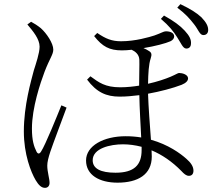

<svg xmlns="http://www.w3.org/2000/svg" viewBox="-20 -848 1040 926"><path d="M834 -669C853 -640 862 -615 877 -614C890 -613 900 -620 901 -636C903 -657 894 -675 871 -700C849 -724 818 -747 771 -773L756 -757C796 -723 817 -696 834 -669ZM916 -731C936 -706 943 -680 959 -679C973 -678 983 -686 984 -701C985 -721 975 -740 951 -765C927 -787 898 -805 850 -828L835 -811C876 -780 894 -759 916 -731ZM112 -730C139 -698 171 -660 171 -623C171 -592 153 -540 143 -508C130 -458 95 -340 95 -214C95 -104 129 -18 152 21C166 44 179 58 197 58C211 58 219 48 219 34C219 13 208 -19 208 -49C208 -66 213 -87 223 -117C236 -156 281 -274 301 -329L276 -340C255 -288 199 -149 178 -117C170 -104 162 -105 156 -117C144 -141 134 -170 134 -228C134 -328 175 -449 195 -502C220 -567 237 -585 237 -609C237 -639 205 -687 177 -712C161 -725 145 -735 130 -743ZM663 -140V-124C663 -52 627 -15 537 -15C465 -15 427 -35 427 -75C427 -133 512 -152 573 -152C602 -152 632 -148 663 -140ZM416 -480 400 -464C446 -403 492 -382 557 -382C590 -382 619 -385 652 -389C653 -328 658 -245 661 -185C637 -189 612 -191 586 -191C480 -191 395 -145 395 -74C395 -4 459 33 547 33C645 33 712 -6 712 -93L711 -123C761 -102 810 -69 855 -23C867 -10 878 0 891 0C906 0 913 -10 913 -25C913 -45 900 -64 879 -82C850 -108 791 -151 708 -174C703 -242 696 -332 694 -396C750 -406 815 -423 856 -439C878 -448 887 -459 887 -470C887 -488 860 -496 844 -496C838 -496 831 -490 803 -478C777 -467 739 -454 694 -444C695 -495 697 -537 707 -567C713 -585 711 -594 700 -601C691 -607 682 -612 672 -616C727 -625 780 -639 802 -649C813 -654 820 -663 820 -672C820 -689 802 -697 780 -697C769 -697 759 -689 725 -677C700 -669 633 -649 564 -649C519 -649 490 -661 449 -689L434 -674C474 -623 508 -605 568 -605C582 -605 598 -606 615 -608C632 -600 651 -586 652 -560C653 -536 651 -483 651 -435C626 -431 594 -427 560 -427C487 -427 457 -450 416 -480Z"/></svg>

Font: Noto Serif HK Light
Style: Regular
Weight: 300
Designer: Ryoko NISHIZUKA 西塚涼子 (kana & ideographs); Frank Grießhammer (Latin, Greek & Cyrillic); Wenlong ZHANG 张文龙 (bopomofo); San
Foundry: Adobe
Version: Version 2.001;hotconv 1.1.0;makeotfexe 2.6.0